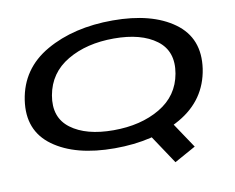

<svg xmlns="http://www.w3.org/2000/svg" viewBox="-86 -795 1280 1046"><g transform="rotate(-10 554.0 -272.0)"><path d="M802.5 138 920.5 72.5 794 -116.5 671 -59.5ZM490.5 6Q706.5 6 859 -81.2Q1011.5 -168.5 1037 -337.5Q1061 -504 938 -593Q815 -682 599.5 -682Q383.5 -682 230.8 -594.8Q78 -507.5 52.5 -337.5Q28 -172 151 -83Q274 6 490.5 6ZM501.5 -92Q350 -92 266 -154.8Q182 -217.5 203 -337.5Q224.5 -458.5 330.8 -521.2Q437 -584 588.5 -584Q739.5 -584 823.5 -521.2Q907.5 -458.5 886.5 -337.5Q865.5 -217.5 759 -154.8Q652.5 -92 501.5 -92Z"/></g></svg>

Font: Anybody ExtraExpanded Medium
Style: Italic
Weight: 500
Width: 8
Italic angle: -10°
Version: Version 1.113;gftools[0.9.25]